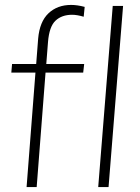

<svg xmlns="http://www.w3.org/2000/svg" viewBox="-20 -760 569 780"><path d="M168 -500H322L318 -465H165L129 0H88L124 -465H26L29 -500H127L135 -603Q141 -672 177 -706Q213 -740 269 -740Q294 -740 324 -732L320 -692Q293 -700 273 -700Q231 -700 205.5 -676Q180 -652 175 -589ZM438 -736H480L421 0H379Z"/></svg>

Font: Muli ExtraLight
Style: Italic
Weight: 275
Italic angle: -4.541°
Designer: Vernon Adams
Foundry: Vernon Adams
Version: Version 2.001